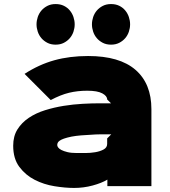

<svg xmlns="http://www.w3.org/2000/svg" viewBox="-20 -915 836 946"><path d="M621 -795Q621 -777 615 -759Q609 -741 597 -727Q585 -713 567.5 -704Q550 -695 527 -695Q504 -695 486.5 -704Q469 -713 457 -727Q445 -741 439 -759Q433 -777 433 -795Q433 -813 439 -831Q445 -849 457 -863Q469 -877 486.5 -886Q504 -895 527 -895Q550 -895 567.5 -886.5Q585 -878 597 -863.5Q609 -849 615 -831Q621 -813 621 -795ZM348 -795Q348 -777 342 -759Q336 -741 324 -727Q312 -713 294.5 -704Q277 -695 254 -695Q231 -695 213.5 -704Q196 -713 184 -727Q172 -741 166 -759Q160 -777 160 -795Q160 -813 166 -831Q172 -849 184 -863Q196 -877 213.5 -886Q231 -895 254 -895Q277 -895 294.5 -886.5Q312 -878 324 -863.5Q336 -849 342 -831Q348 -813 348 -795ZM726 -377V2H509V-30Q481 -13 436.5 -1Q392 11 345 11Q301 11 248.5 2.5Q196 -6 151 -29Q106 -52 75.5 -92.5Q45 -133 45 -197Q45 -244 66 -277.5Q87 -311 122 -334.5Q157 -358 202 -372Q247 -386 294 -393.5Q341 -401 387 -403.5Q433 -406 471 -406H527L508 -425Q508 -442 484 -455Q460 -468 410 -468Q362 -468 320.5 -458Q279 -448 230 -422L101 -551Q172 -597 247.5 -618Q323 -639 414 -639Q569 -639 647.5 -571Q726 -503 726 -377ZM528 -253H506Q486 -253 469.5 -253Q453 -253 427 -251Q404 -250 379.5 -248Q355 -246 333 -242Q309 -237 295 -232Q281 -227 273.5 -221.5Q266 -216 264 -210.5Q262 -205 262 -200Q262 -195 266.5 -188.5Q271 -182 282.5 -176Q294 -170 312.5 -165.5Q331 -161 359 -161Q375 -161 400 -161Q425 -161 449 -165Q473 -169 490.5 -178.5Q508 -188 508 -206V-233Z"/></svg>

Font: TypoPRO Sinkin Sans
Style: 900 X Black
Weight: 950
Designer: Keith Bates
Foundry: K-Type
Version: Sinkin Sans (version 1.0)  by Keith Bates   •   © 2014   www